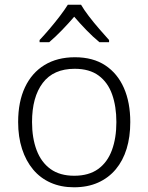

<svg xmlns="http://www.w3.org/2000/svg" viewBox="-20 -785 630 815"><path d="M533 -267Q533 -204 517.5 -153.5Q502 -103 471.5 -66.5Q441 -30 396.5 -10Q352 10 294 10Q239 10 195 -9.5Q151 -29 120.5 -65.5Q90 -102 73.5 -153Q57 -204 57 -267Q57 -353 86 -414.5Q115 -476 169 -509Q223 -542 298 -542Q375 -542 427 -507.5Q479 -473 506 -411.5Q533 -350 533 -267ZM116 -267Q116 -199 135.5 -147.5Q155 -96 194.5 -67.5Q234 -39 295 -39Q357 -39 396.5 -67.5Q436 -96 455 -147.5Q474 -199 474 -267Q474 -333 456 -384Q438 -435 399 -464Q360 -493 297 -493Q207 -493 161.5 -433Q116 -373 116 -267ZM324 -765Q336 -744 357 -716.5Q378 -689 401.5 -662Q425 -635 443 -615V-606H402Q375 -628 347 -657Q319 -686 295 -714Q271 -686 243.5 -657.5Q216 -629 189 -606H148V-615Q167 -635 190 -662Q213 -689 234 -716.5Q255 -744 268 -765Z"/></svg>

Font: Noto Sans Hebrew Light
Style: Regular
Weight: 300
Designer: Monotype Design Team
Foundry: Monotype Imaging Inc.
Version: Version 2.003